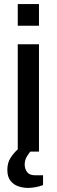

<svg xmlns="http://www.w3.org/2000/svg" viewBox="-20 -743 278 941"><path d="M67 -617V-723H171V-617ZM67 0V-526H171V0ZM117 178Q93 178 69.5 170Q46 162 31 142.5Q16 123 16 90Q16 55 31.5 31Q47 7 68 -12H135V-7Q125 3 113 22Q101 41 101 63Q101 84 112.5 100Q124 116 152 116H191V164Q174 171 153.5 174.5Q133 178 117 178Z"/></svg>

Font: Archivo SemiBold Medium
Style: Regular
Weight: 500
Version: Version 2.001